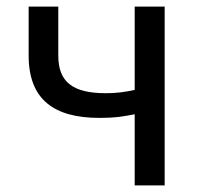

<svg xmlns="http://www.w3.org/2000/svg" viewBox="-20 -563 612 583"><path d="M389 0H480V-543H389V-290C357 -283 333 -280 301 -280C201 -280 157 -314 157 -394V-543H67V-394C67 -260 145 -205 282 -205C332 -205 351 -209 389 -216Z"/></svg>

Font: Noto Sans CJK HK
Style: Regular
Weight: 400
Designer: Ryoko NISHIZUKA 西塚涼子 (kana, bopomofo & ideographs); Paul D. Hunt (Latin, Greek & Cyrillic); Sandoll Communications 산돌커뮤니
Foundry: Adobe
Version: Version 2.004;hotconv 1.0.118;makeotfexe 2.5.65603